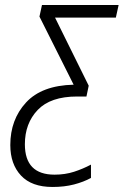

<svg xmlns="http://www.w3.org/2000/svg" viewBox="-20 -734 492 764"><path d="M189 10Q236 10 274.5 0Q313 -10 342 -26V-79Q310 -62 274.5 -50.5Q239 -39 197 -39Q79 -39 79 -160Q79 -243 130 -296.5Q181 -350 287 -350H324L333 -393L199 -664H441L452 -714H147L137 -668L273 -397Q146 -394 83.5 -326Q21 -258 21 -157Q21 -81 63.5 -35.5Q106 10 189 10Z"/></svg>

Font: Noto Sans Display SemiCondensed Light
Style: Italic
Weight: 300
Width: 4
Italic angle: -12°
Designer: Monotype Design Team
Foundry: Monotype Imaging Inc.
Version: Version 1.900